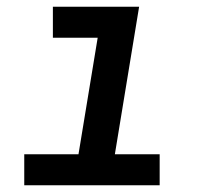

<svg xmlns="http://www.w3.org/2000/svg" viewBox="-20 -550 640 570"><path d="M52 0V-92H213L270 -438H137V-530H393L321 -92H454V0Z"/></svg>

Font: Iosevka Curly SmBdExObl
Style: Regular
Weight: 600
Width: 7
Italic angle: -9°
Monospace: yes
Designer: Belleve Invis
Foundry: Belleve Invis
Version: Version 11.1.0; ttfautohint (v1.8.3)